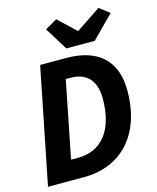

<svg xmlns="http://www.w3.org/2000/svg" viewBox="-127 -957 854 1045"><g transform="rotate(-15 300.0 -435.0)"><path d="M11.9 0H215.6C418.2 0 564.9 -138.6 564.9 -395.7C564.9 -568.1 462 -651.7 288.3 -651.7H142.2L11.9 0ZM171.4 -110.2 257 -541.5H284.6C367.6 -541.5 424.3 -495.5 424.3 -387.1C424.3 -195.2 331.3 -110.2 212.7 -110.2H171.4ZM303.1 -701.7H463.3L586.1 -825.7L529 -869.6L392.1 -777.6H388.1L290.7 -869.3L223.5 -830.6L303.1 -701.7Z"/></g></svg>

Font: Source Code Variable
Style: Italic
Weight: 400
Italic angle: -11°
Monospace: yes
Designer: Paul D. Hunt, Teo Tuominen
Foundry: Adobe Systems Incorporated
Version: Version 1.005;PS 1.0;hotconv 16.6.54;makeotf.lib2.5.65590